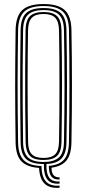

<svg xmlns="http://www.w3.org/2000/svg" viewBox="-20 -826 431 950"><path d="M274.8 103Q226 106.8 201.1 83.1Q176.2 59.5 173.2 4.8Q113.8 0.8 86 -27.9Q58.2 -56.5 57.2 -122Q56.2 -198 55.6 -265.4Q55 -332.8 55 -397.9Q55 -463 55.6 -531.4Q56.2 -599.8 57.2 -677.5Q58.5 -746.5 90.6 -776.2Q122.8 -806 195.5 -806Q267 -806 299.6 -776.6Q332.2 -747.2 333.5 -677.5Q334.8 -607.2 335.4 -542.4Q336 -477.5 336 -412.1Q336 -346.8 335.5 -275.8Q335 -204.8 333.5 -122Q332.5 -62 309.5 -32.8Q286.5 -3.5 234.8 3.8Q235.2 31 246 41.8Q256.8 52.5 274.8 51.5V62Q247.5 63.8 234.6 47.8Q221.8 31.8 221.5 -5.2Q273.8 -9.5 297 -36.6Q320.2 -63.8 321.2 -122Q322.5 -196 323 -263Q323.5 -330 323.6 -395.5Q323.8 -461 323.1 -530.1Q322.5 -599.2 321.2 -677.2Q320.2 -742.2 290.2 -769.2Q260.2 -796.2 195.5 -796.2Q129.2 -796.2 100 -768.6Q70.8 -741 69.5 -677.2Q68.5 -612.5 67.9 -549.6Q67.2 -486.8 67.1 -421Q67 -355.2 67.6 -281.9Q68.2 -208.5 69.5 -122Q70.5 -61.2 97.4 -33.8Q124.2 -6.2 185 -4.8Q186 49 207.8 72.5Q229.5 96 274.8 92.5ZM274.8 82.5Q232.5 85.8 214.1 62Q195.8 38.2 197.2 -14.5Q136.5 -14 109.6 -39Q82.8 -64 82 -122Q81 -200.5 80.4 -270.8Q79.8 -341 79.8 -407.5Q79.8 -474 80.4 -540.4Q81 -606.8 82 -677.2Q82.8 -735.8 109.2 -761Q135.8 -786.2 195.5 -786.2Q253.8 -786.2 280.8 -761.5Q307.8 -736.8 308.8 -677Q310 -608.2 310.8 -542.4Q311.5 -476.5 311.5 -409.9Q311.5 -343.2 310.9 -272.2Q310.2 -201.2 308.8 -122.2Q308 -67.5 284.9 -42.2Q261.8 -17 209.8 -14.5Q208.2 32.8 224 53.6Q239.8 74.5 274.8 72ZM195.5 -24.5Q245.5 -24.5 270.5 -45.9Q295.5 -67.2 296.5 -122.5Q297.8 -196.2 298.5 -265.6Q299.2 -335 299.2 -402.5Q299.2 -470 298.5 -537.9Q297.8 -605.8 296.5 -677Q295.5 -731 271.6 -753.6Q247.8 -776.2 195.5 -776.2Q144.2 -776.2 119.8 -754.2Q95.2 -732.2 94.2 -677Q92.8 -582 92.2 -495.4Q91.8 -408.8 92.2 -318.4Q92.8 -228 94.2 -122.2Q95.2 -69.8 118.8 -47.1Q142.2 -24.5 195.5 -24.5ZM195.5 -34.5Q145.8 -34.5 126.6 -56.4Q107.5 -78.2 106.8 -122.2Q105.2 -221.2 104.6 -309.1Q104 -397 104.5 -485.6Q105 -574.2 106.5 -676Q107.2 -725.2 128.2 -745.9Q149.2 -766.5 195.5 -766.5Q242 -766.5 262.6 -745.8Q283.2 -725 284.2 -676.8Q285.5 -608.5 286.1 -543.4Q286.8 -478.2 286.8 -411.9Q286.8 -345.5 286.2 -274.4Q285.8 -203.2 284.2 -122.8Q283.2 -75 262.4 -54.8Q241.5 -34.5 195.5 -34.5ZM195.5 -44.5Q235 -44.5 253.1 -62.6Q271.2 -80.8 272 -123.8Q273.2 -197.5 273.8 -266.8Q274.2 -336 274.2 -403Q274.2 -470 273.8 -537.5Q273.2 -605 272 -675.5Q271.2 -719.5 253.2 -738.1Q235.2 -756.8 195.5 -756.8Q156 -756.8 137.8 -738.2Q119.5 -719.8 118.8 -676Q117.8 -610.2 117.1 -545.1Q116.5 -480 116.5 -412.9Q116.5 -345.8 117.1 -273.9Q117.8 -202 119 -123Q119.5 -81.5 137.1 -63Q154.8 -44.5 195.5 -44.5Z"/></svg>

Font: Big Shoulders Inline Text Thin Light
Style: Regular
Weight: 300
Version: Version 2.002